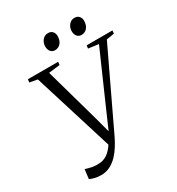

<svg xmlns="http://www.w3.org/2000/svg" viewBox="-217 -1066 1113 1209"><g transform="rotate(-30 339.0 -461.0)"><path d="M161.5 11Q135.5 11 115.8 5.8Q96 0.5 80.5 -6L89 -74.5Q100 -71 112.8 -67.2Q125.5 -63.5 139.8 -61.2Q154 -59 168 -58.5Q182 -58.5 199.2 -60.5Q216.5 -62.5 236.8 -73.2Q257 -84 279.2 -110Q301.5 -136 324.5 -185L302.5 -111.5L116.5 -710.5L59.5 -721L63 -743H282.5L280 -721L198.5 -711L310 -314L348 -172L328 -179.5L387 -315L561 -711L487 -721L490 -743H677.5L675 -721L618.5 -711.5L352.5 -152.5Q340.5 -128 323.2 -99.8Q306 -71.5 282.5 -46.2Q259 -21 228.8 -5Q198.5 11 161.5 11ZM302.5 -815.5Q284 -815.5 272 -829.2Q260 -843 260 -868Q260.5 -893.5 276.2 -912.5Q292 -931.5 316.5 -931.5Q338.5 -931.5 349.8 -918Q361 -904.5 361 -885.5Q360.5 -853 344.2 -834.2Q328 -815.5 302.5 -815.5ZM495 -815.5Q476.5 -815.5 464.5 -829.2Q452.5 -843 452.5 -868Q453 -893.5 468.8 -912.5Q484.5 -931.5 509 -931.5Q530.5 -931.5 542 -918Q553.5 -904.5 553.5 -885.5Q553 -853 536.8 -834.2Q520.5 -815.5 495 -815.5Z"/></g></svg>

Font: Merriweather 120pt Light
Style: Italic
Weight: 300
Italic angle: -7.8°
Version: Version 2.101